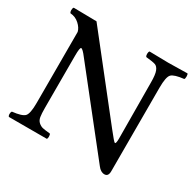

<svg xmlns="http://www.w3.org/2000/svg" viewBox="-144 -808 997 978"><g transform="rotate(30 354.5 -318.5)"><path d="M554 -514Q554 -560 546 -580Q538 -600 524 -605Q510 -610 469 -614Q464 -619 464 -630Q464 -642 469 -647Q557 -645 580 -645Q610 -645 692 -647Q696 -643 696 -630Q696 -618 692 -614Q636 -608 620.5 -592Q605 -576 605 -512V-21Q605 10 582 10Q560 10 542 -14L193 -455Q168 -488 159 -488Q151 -488 151 -439V-133Q151 -98 154 -79.5Q157 -61 169 -50.5Q181 -40 194 -37Q207 -34 238 -31Q242 -27 242 -14Q242 -4 238 0H196H127H58H15Q10 -5 10 -14Q10 -26 15 -31Q71 -37 86.5 -53Q102 -69 102 -133V-550Q97 -572 75 -592Q53 -612 23 -614Q18 -619 18 -630Q18 -642 23 -647L158 -645L501 -210Q544 -155 549 -155Q556 -155 556 -185Z"/></g></svg>

Font: Fedorovsk Unicode
Style: Medium
Weight: 500
Designer: Aleksandr Andreev and Nikita Simmons
Version: Version 3.2